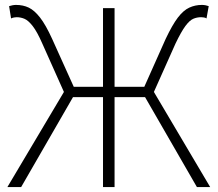

<svg xmlns="http://www.w3.org/2000/svg" viewBox="-20 -761 886 781"><path d="M10 0 240 -387 152 -584Q131 -632 113 -655Q95 -678 79.5 -684.5Q64 -691 48 -691Q44 -691 37.5 -690Q31 -689 25 -686L17 -736Q23 -738 30.5 -739.5Q38 -741 45 -741Q74 -741 97 -730Q120 -719 143 -689.5Q166 -660 192 -603L280 -408H399V-728H446V-408H567L654 -603Q681 -660 703.5 -689.5Q726 -719 750 -730Q774 -741 801 -741Q809 -741 816.5 -739.5Q824 -738 829 -736L820 -686Q816 -689 809.5 -690Q803 -691 798 -691Q781 -691 766 -684.5Q751 -678 734 -655Q717 -632 694 -584L606 -387L835 0H781L570 -366H446V0H399V-366H277L66 0Z"/></svg>

Font: Noto Sans TC ExtraLight
Style: Regular
Weight: 250
Designer: Ryoko NISHIZUKA  (kana, bopomofo & ideographs); Paul D. Hunt (Latin, Greek & Cyrillic); Sandoll Communications , Soo-you
Foundry: Adobe
Version: Version 2.004-H2;hotconv 1.0.118;makeotfexe 2.5.65603